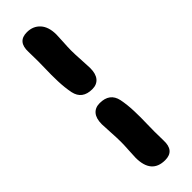

<svg xmlns="http://www.w3.org/2000/svg" viewBox="-324 -788 1001 1001"><g transform="rotate(-45 177.0 -287.0)"><path d="M189 -326.2Q115.2 -326.2 101.1 -392.1Q92.8 -433.6 91.1 -482.2Q89.4 -530.8 91.1 -578.6Q92.8 -626.5 90.8 -699.2Q87.4 -777.8 157.2 -777.8Q202.6 -777.8 230.2 -747.3Q257.8 -716.8 257.8 -660.2Q257.8 -645.5 255.4 -607.9Q252.9 -570.3 252.9 -546.9Q252.9 -519 255.9 -472.4Q258.8 -425.8 258.8 -412.1Q258.8 -369.6 240.5 -347.9Q222.2 -326.2 189 -326.2ZM195.8 204.1Q95.2 204.1 95.2 85.9Q95.2 71.3 97.7 33.9Q100.1 -3.4 100.1 -26.9Q100.1 -54.7 97.2 -101.6Q94.2 -148.4 94.2 -162.1Q94.2 -204.6 112.5 -226.3Q130.9 -248 164.1 -248Q237.8 -248 252 -182.1Q260.3 -141.1 262 -92.3Q263.7 -43.5 262 4.4Q260.3 52.2 262.2 125Q265.6 204.1 195.8 204.1Z"/></g></svg>

Font: Shantell Sans Bouncy
Style: Regular
Weight: 800
Designer: Stephen Nixon, Anya Danilova, Shantell Martin
Foundry: Arrow Type
Version: Version 1.006;[9816181b4]